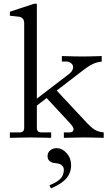

<svg xmlns="http://www.w3.org/2000/svg" viewBox="-20 -742 604 1035"><path d="M236.3 99.6Q236.3 80.6 250.7 68.6Q265.1 56.6 283.7 56.6Q315.4 56.6 339.8 84Q363.3 110.8 363.3 148.4Q363.3 199.2 324.2 232.9Q298.8 254.9 254.9 273.4L246.6 256.8Q286.1 240.7 304.2 223.1Q324.2 203.6 324.2 172.4Q324.2 155.3 307.6 145Q297.4 138.7 276.9 137.2Q259.3 136.2 247.8 126.5Q236.3 116.7 236.3 99.6ZM33.2 1V-28.3H85.9Q110.4 -28.3 110.4 -52.7V-616.7Q110.4 -648.9 79.1 -652.3L33.2 -657.2V-678.7L163.1 -721.7H178.7V-210.4L353.5 -344.2Q374 -360.4 374 -379.9Q374 -393.1 363 -401.6Q352.1 -410.2 337.4 -410.2H313.5V-439.9Q314.9 -439.9 336.4 -439.2Q357.9 -438.5 384.8 -438Q411.6 -437.5 425.8 -437.5Q439.9 -437.5 464.1 -438Q488.3 -438.5 507.6 -439.2Q526.9 -439.9 528.3 -439.9V-410.2Q499.5 -406.2 480.5 -397Q456.5 -385.7 428.7 -363.8L285.6 -253.9L450.7 -77.1Q470.7 -55.7 490.2 -43Q510.3 -30.8 539.1 -28.3V1Q537.6 1 518.3 0.5Q499 0 474.6 -0.5Q450.2 -1 436 -1Q421.9 -1 395.3 -0.5Q368.7 0 347.4 0.5Q326.2 1 324.2 1V-28.3H356.9Q365.2 -28.3 370.8 -33Q376.5 -37.6 376.5 -45.9Q376.5 -56.6 357.9 -77.1L231.4 -213.4L178.7 -172.9V-52.7Q178.7 -28.3 203.1 -28.3H255.9V1Q254.4 1 207.8 0Q161.1 -1 144.5 -1Q127.9 -1 81.3 0Q34.7 1 33.2 1Z"/></svg>

Font: Theano Old Style
Style: Regular
Weight: 400
Designer: Alexey Kryukov
Version: Version 2.00